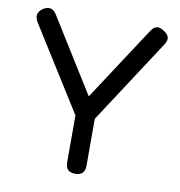

<svg xmlns="http://www.w3.org/2000/svg" viewBox="-77 -749 770 821"><g transform="rotate(10 307.5 -339.0)"><path d="M513 -657Q536 -693 570 -668Q607 -646 583 -611L345 -246V-42Q345 0 303 0Q261 0 261 -42V-246L32 -611Q11 -647 45 -670Q81 -692 103 -657L303 -336Z"/></g></svg>

Font: Jura
Style: Bold
Weight: 700
Designer: Daniel Johnson, Alexei Vanyashin
Foundry: Daniel Johnson
Version: Version 5.103